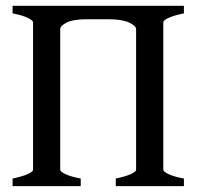

<svg xmlns="http://www.w3.org/2000/svg" viewBox="-20 -635 680 655"><path d="M22.9 0V-25.9Q55.7 -32.7 74.2 -41Q92.8 -49.3 92.8 -55.7V-559.1Q92.8 -564.9 75.4 -573.7Q58.1 -582.5 22.9 -589.4V-615.2H607.4V-589.4Q573.7 -582.5 555.4 -574.2Q537.1 -565.9 537.1 -559.1V-55.7Q537.1 -49.8 554.4 -41.3Q571.8 -32.7 607.4 -25.9V0H375V-25.9Q407.7 -32.7 426 -41Q444.3 -49.3 444.3 -55.7V-535.6Q444.3 -546.9 420.2 -558.1Q396 -569.3 350.6 -569.3H272Q228.5 -568.8 207 -557.9Q185.5 -546.9 185.5 -535.6V-55.7Q185.5 -49.8 202.6 -41.3Q219.7 -32.7 255.4 -25.9V0Z"/></svg>

Font: Gentium Book Plus
Style: Regular
Weight: 400
Designer: Victor Gaultney, Annie Olsen, Iska Routamaa, Becca Hirsbrunner
Foundry: SIL International
Version: Version 6.101